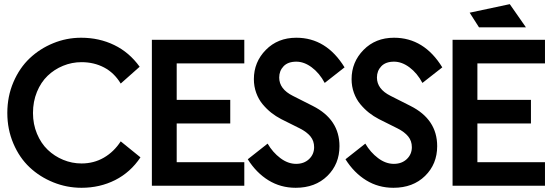

<svg xmlns="http://www.w3.org/2000/svg" viewBox="-20 -891 2654 921"><path d="M371.1 9.8Q300.3 9.8 235.6 -16.4Q170.9 -42.5 122.1 -88.4Q73.2 -134.3 44.2 -202.4Q15.1 -270.5 15.1 -349.1Q15.1 -428.7 44.4 -497.1Q73.7 -565.4 122.6 -611.6Q171.4 -657.7 235.4 -683.8Q299.3 -710 369.1 -710Q455.6 -710 527.8 -675Q600.1 -640.1 649.9 -570.8L559.1 -490.2Q527.8 -542 479.2 -567.4Q430.7 -592.8 371.1 -592.8Q324.7 -592.8 282.5 -575.4Q240.2 -558.1 208.3 -527.3Q176.3 -496.6 157.2 -450.2Q138.2 -403.8 138.2 -349.1Q138.2 -295.4 157.5 -249.3Q176.8 -203.1 209 -172.4Q241.2 -141.6 283.2 -124.3Q325.2 -106.9 371.1 -106.9Q430.2 -106.9 478.3 -134.8Q526.4 -162.6 559.1 -212.9L653.8 -136.2Q606 -64.5 532.5 -27.3Q459 9.8 371.1 9.8Z M708.5 0V-700.2H1151.9V-586.9H827.6V-412.1H1084.5V-298.8H827.6V-112.8H1151.9V0Z M1398.4 9.8Q1326.2 9.8 1267.8 -26.1Q1209.5 -62 1168.5 -127L1263.7 -202.1Q1288.1 -160.2 1324.7 -132.6Q1361.3 -105 1400.4 -105Q1438.5 -105 1462.6 -127.9Q1486.8 -150.9 1486.8 -185.1Q1486.8 -214.8 1469.5 -236.3Q1452.1 -257.8 1418.5 -274.9L1328.6 -319.8Q1303.2 -333 1281.2 -350.3Q1259.3 -367.7 1239.7 -391.1Q1220.2 -414.6 1209 -445.6Q1197.8 -476.6 1197.8 -511.2Q1197.8 -593.3 1255.1 -651.6Q1312.5 -710 1401.4 -710Q1545.4 -710 1632.8 -567.9L1537.6 -493.2Q1512.7 -540 1475.8 -567.6Q1439 -595.2 1401.4 -595.2Q1361.3 -595.2 1340.3 -573.2Q1319.3 -551.3 1319.3 -519Q1319.3 -463.9 1384.8 -431.2L1480.5 -382.8Q1608.4 -318.4 1608.4 -189.9Q1608.4 -104 1550.3 -47.1Q1492.2 9.8 1398.4 9.8Z M1867.2 9.8Q1794.9 9.8 1736.6 -26.1Q1678.2 -62 1637.2 -127L1732.4 -202.1Q1756.8 -160.2 1793.5 -132.6Q1830.1 -105 1869.1 -105Q1907.2 -105 1931.4 -127.9Q1955.6 -150.9 1955.6 -185.1Q1955.6 -214.8 1938.2 -236.3Q1920.9 -257.8 1887.2 -274.9L1797.4 -319.8Q1772 -333 1750 -350.3Q1728 -367.7 1708.5 -391.1Q1689 -414.6 1677.7 -445.6Q1666.5 -476.6 1666.5 -511.2Q1666.5 -593.3 1723.9 -651.6Q1781.2 -710 1870.1 -710Q2014.2 -710 2101.6 -567.9L2006.3 -493.2Q1981.4 -540 1944.6 -567.6Q1907.7 -595.2 1870.1 -595.2Q1830.1 -595.2 1809.1 -573.2Q1788.1 -551.3 1788.1 -519Q1788.1 -463.9 1853.5 -431.2L1949.2 -382.8Q2077.1 -318.4 2077.1 -189.9Q2077.1 -104 2019 -47.1Q1960.9 9.8 1867.2 9.8Z M2150.9 0V-700.2H2594.2V-586.9H2270V-412.1H2526.9V-298.8H2270V-112.8H2594.2V0ZM2232.9 -830.1 2425.3 -871.1 2502.9 -759.8H2277.8Z"/></svg>

Font: Cakra Normal
Style: Regular
Weight: 400
Designer: Lucia Kollert, Vojtech Kollert
Foundry: OoM Type
Version: Version 1.000;Glyphs 3.1.1 (3148)